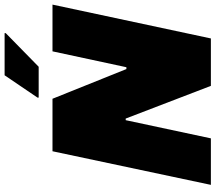

<svg xmlns="http://www.w3.org/2000/svg" viewBox="-71 -865 936 834"><g transform="rotate(-90 397.0 -448.0)"><path d="M11 0 157 -688H385L514 -367H522L591 -688H794L647 0H441L299 -370H292L213 0ZM390 -748V-753L487 -896H670V-891L524 -748Z"/></g></svg>

Font: Saira SemiExpanded ExtraBold
Style: Italic
Weight: 800
Width: 6
Italic angle: -12°
Designer: Hector Gatti with collaboration of the Omnibus-Type team
Foundry: Omnibus-Type
Version: Version 1.101